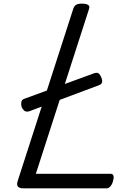

<svg xmlns="http://www.w3.org/2000/svg" viewBox="-20 -1035 734 1055"><path d="M109 0Q64 0 77 -40L383 -988Q388 -1002 398 -1008.5Q408 -1015 430 -1015Q453 -1015 464 -1008Q475 -1001 469 -985L177 -80H588Q599 -80 603 -70.5Q607 -61 601 -40Q596 -21 586 -10.5Q576 0 565 0ZM142 -424Q127 -419 117 -424.5Q107 -430 99 -447Q95 -460 97 -473.5Q99 -487 113 -492L496 -632Q510 -637 518.5 -633.5Q527 -630 534 -615Q552 -579 527 -568Z"/></svg>

Font: Playwrite NZ
Style: Regular
Weight: 400
Designer: Veronika Burian, José Scaglione
Foundry: TypeTogether
Version: Version 1.002